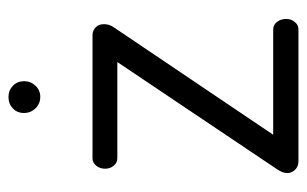

<svg xmlns="http://www.w3.org/2000/svg" viewBox="-152 -554 706 441"><g transform="rotate(-90 200.5 -333.0)"><path d="M378 -28.2Q378 -17 371.1 -8.5Q364.3 0 354 0H51Q39 0 31.5 -7.8Q24 -15.6 24 -26Q24 -37 34 -51L279 -416H58Q47.7 -416 40.9 -424.3Q34 -432.5 34 -444Q34 -456 40.9 -464.5Q47.7 -473 58 -473H341Q351 -473 358.5 -466Q366 -459 366 -446.5Q366 -434.1 358 -423L112 -58H354Q364.3 -58 371.1 -49.3Q378 -40.6 378 -28.2ZM235 -630Q235 -615 224.6 -604Q214.3 -593 199 -593Q183.3 -593 172.7 -604Q162 -615 162 -630.5Q162 -646 172.5 -656Q183 -666 198.5 -666Q214 -666 224.5 -655.9Q235 -645.8 235 -630Z"/></g></svg>

Font: Dosis
Style: Regular
Weight: 400
Designer: Edgar Tolentino, Pablo Impallari, Igino Marini
Foundry: Edgar Tolentino, Pablo Impallari, Igino Marini
Version: Version 1.007;Glyphs 3.1.1 (3134)